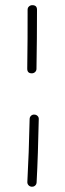

<svg xmlns="http://www.w3.org/2000/svg" viewBox="-20 -702 249 740"><path d="M104.5 -682.1Q122.6 -682.1 122.6 -664.6Q122.6 -611.3 122.1 -554Q121.6 -496.6 120.6 -437Q120.6 -429.2 115.2 -424.3Q109.9 -419.4 102.5 -419.4Q85 -419.4 85 -437Q85.9 -496.6 86.2 -554Q86.4 -611.3 86.4 -664.6Q86.4 -672.4 91.8 -677.2Q97.2 -682.1 104.5 -682.1ZM111.8 -260.3Q119.6 -260.3 124.8 -255.1Q129.9 -250 129.4 -242.7Q127.9 -176.8 126 -114.7Q124 -52.7 121.1 1Q120.6 8.8 115.2 13.4Q109.9 18.1 102.1 17.6Q94.7 17.1 89.8 11.7Q85 6.3 85.4 -1Q88.4 -54.7 90.6 -116Q92.8 -177.2 94.2 -242.7Q94.2 -250.5 99.4 -255.6Q104.5 -260.7 111.8 -260.3Z"/></svg>

Font: Mikhak-FD ExtraLight
Style: Regular
Weight: 200
Designer: Amin Abedi
Version: Version 3.2